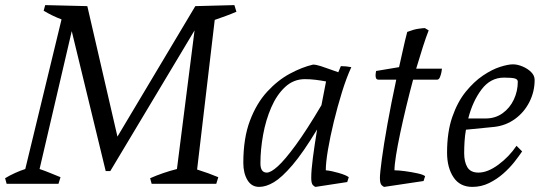

<svg xmlns="http://www.w3.org/2000/svg" viewBox="-35 -720 2129 752"><path d="M-9 0 -15 -22Q3 -33 24 -42.5Q45 -52 64 -58L206 -644Q169 -658 136 -678L142 -700L307 -696L425 -185L730 -696L883 -700L891 -674Q870 -665 849.5 -657.5Q829 -650 806 -642L737 -56Q782 -42 820 -26L812 0H559L553 -22Q603 -44 658 -58L727 -601L397 -50H379L246 -598L120 -58Q141 -51 161.5 -42.5Q182 -34 202 -26L194 0Z M980 12Q950 12 934 -15Q918 -42 918 -82Q918 -179 944 -247.5Q970 -316 1011.5 -361Q1053 -406 1100.5 -431.5Q1148 -457 1191 -467Q1203 -467 1221.5 -461Q1240 -455 1259 -448Q1278 -441 1290 -437L1300 -461Q1310 -461 1320.5 -460Q1331 -459 1341 -457Q1322 -416 1304.5 -359.5Q1287 -303 1272.5 -243.5Q1258 -184 1249.5 -133.5Q1241 -83 1241 -53Q1263 -51 1292 -42.5Q1321 -34 1331 -26L1325 -7L1201 12Q1198 12 1191 5.5Q1184 -1 1184 -23Q1184 -53 1190.5 -102.5Q1197 -152 1207 -213Q1152 -122 1110.5 -73.5Q1069 -25 1038 -6.5Q1007 12 980 12ZM1010 -44Q1026 -44 1053.5 -69Q1081 -94 1123.5 -152Q1166 -210 1224 -308L1242 -401Q1221 -405 1200.5 -407.5Q1180 -410 1159 -410Q1115 -410 1082 -379.5Q1049 -349 1027.5 -299.5Q1006 -250 995.5 -192Q985 -134 985 -80Q985 -44 1010 -44Z M1470 12Q1467 12 1460 5.5Q1453 -1 1453 -23Q1453 -41 1460.5 -97Q1468 -153 1482.5 -234Q1497 -315 1517 -408H1447Q1436 -408 1436 -424Q1436 -432 1438 -442L1528 -457Q1536 -491 1543.5 -526Q1551 -561 1560 -595Q1586 -605 1604.5 -607.5Q1623 -610 1629 -610L1644 -601Q1634 -576 1621.5 -537Q1609 -498 1595 -451H1696Q1696 -448 1694 -437.5Q1692 -427 1688 -417.5Q1684 -408 1677 -408H1583Q1569 -356 1556 -302Q1543 -248 1532.5 -198.5Q1522 -149 1516 -111Q1510 -73 1510 -53Q1526 -53 1552 -49.5Q1578 -46 1600.5 -41Q1623 -36 1630 -30L1624 -11Z M1815 12Q1766 12 1741 -26Q1716 -64 1716 -122Q1716 -203 1736.5 -262Q1757 -321 1789 -360.5Q1821 -400 1856.5 -424Q1892 -448 1923.5 -458Q1955 -468 1974 -468Q1992 -468 2012 -459.5Q2032 -451 2045.5 -437.5Q2059 -424 2059 -407Q2059 -361 2038.5 -320.5Q2018 -280 1982 -254Q1946 -228 1901 -223L1790 -212Q1786 -190 1784.5 -166.5Q1783 -143 1783 -120Q1783 -86 1795.5 -65Q1808 -44 1839 -44Q1875 -44 1917 -75Q1959 -106 1988 -149L2010 -127Q1998 -109 1979.5 -85.5Q1961 -62 1936 -40Q1911 -18 1880.5 -3Q1850 12 1815 12ZM1799 -256H1867Q1905 -256 1933.5 -276.5Q1962 -297 1977.5 -330Q1993 -363 1993 -400Q1993 -409 1982 -412.5Q1971 -416 1939 -416Q1886 -416 1851 -369.5Q1816 -323 1799 -256Z"/></svg>

Font: Mate
Style: Italic
Weight: 400
Italic angle: -10.8°
Designer: Eduardo Rodriguez Tunni
Foundry: Eduardo Rodriguez Tunni
Version: Version 1.003; ttfautohint (v1.8.4.7-5d5b);gftools[0.9.24]